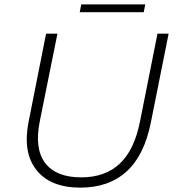

<svg xmlns="http://www.w3.org/2000/svg" viewBox="-20 -854 808 879"><path d="M348 5Q211 5 147 -75.5Q83 -156 111 -297L191 -700H243L162 -298Q137 -173 187 -107.5Q237 -42 352 -42Q461 -42 528 -104.5Q595 -167 621 -298L701 -700H752L671 -295Q641 -143 559.5 -69Q478 5 348 5ZM345 -798 352 -834H645L638 -798Z"/></svg>

Font: Montserrat Light
Style: Italic
Weight: 300
Italic angle: -11.3°
Designer: Julieta Ulanovsky
Foundry: Julieta Ulanovsky
Version: Version 9.000; ttfautohint (v1.8.4.7-5d5b)